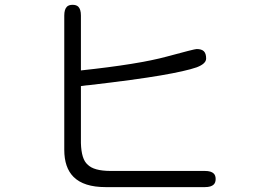

<svg xmlns="http://www.w3.org/2000/svg" viewBox="-20 -763 1040 789"><path d="M312.5 -473.6V-699.2Q312.5 -724.6 301.8 -735.4Q293.9 -743.2 278.3 -743.2Q262.7 -743.2 254.9 -735.4Q244.1 -724.6 244.1 -699.2V-158.2Q244.1 -152.3 244.1 -147.5Q244.1 -74.2 282.2 -36.1Q324.2 5.9 414.1 5.9Q415 5.9 416 5.9H822.3Q847.7 5.9 858.4 -4.9Q866.2 -12.7 866.2 -27.3Q866.2 -42 858.4 -49.8Q847.7 -60.5 822.3 -60.5H435.5Q365.2 -60.5 339.8 -86.9Q314.5 -108.4 312.5 -174.8V-409.2L334 -412.1Q334 -412.1 345.7 -413.1Q538.1 -435.5 640.6 -453.1Q743.2 -470.7 788.1 -486.3Q827.1 -501 827.1 -522.5Q827.1 -543 817.9 -552.2Q808.6 -561.5 788.1 -561.5Q779.3 -561.5 664.6 -530.3Q549.8 -499 312.5 -473.6Z"/></svg>

Font: FakePearl
Style: ExtraLight
Weight: 300
Version: Version 1.2